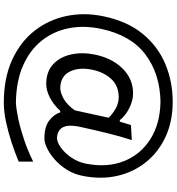

<svg xmlns="http://www.w3.org/2000/svg" viewBox="19 -778 899 977"><g transform="rotate(90 468.5 -289.5)"><path d="M502.4 140.6Q377.4 140.6 285.4 98.6Q193.4 56.6 137 -15.1Q80.6 -86.9 61.5 -178Q42.5 -269 63 -367.2Q88.4 -488.3 152.3 -566.2Q216.3 -644 306.2 -681.4Q396 -718.8 498 -718.8Q596.7 -718.8 674.6 -683.1Q752.4 -647.5 803.7 -584.5Q855 -521.5 874.3 -439.2Q893.6 -356.9 875.5 -263.2Q866.7 -216.8 843.5 -180.2Q820.3 -143.6 791.3 -118.2Q762.2 -92.8 733.9 -79.3Q705.6 -65.9 685.5 -65.9Q624.5 -65.9 592.8 -90.8Q561 -115.7 551.8 -146.5H544.4Q510.7 -110.8 474.9 -93Q439 -75.2 407.2 -75.2Q345.2 -75.2 307.4 -110.1Q269.5 -145 257.1 -201.7Q244.6 -258.3 257.8 -322.8Q275.4 -409.2 328.1 -463.1Q380.9 -517.1 455.1 -517.1Q492.2 -517.1 530.5 -497.8Q568.8 -478.5 591.3 -449.7H599.1L616.2 -506.3L692.9 -510.7Q673.8 -452.6 658 -387.7Q642.1 -322.8 627.9 -258.3L623.5 -237.3Q604 -134.3 682.1 -129.9Q705.6 -130.9 732.9 -151.1Q760.3 -171.4 782.5 -204.3Q804.7 -237.3 812.5 -275.9Q834 -384.3 800.5 -469.5Q767.1 -554.7 688.7 -604.7Q610.4 -654.8 496.6 -656.7Q355.5 -653.8 257.3 -580.1Q159.2 -506.3 127 -355Q108.4 -268.6 123.5 -190.9Q138.7 -113.3 186.3 -53Q233.9 7.3 313.2 42.5Q392.6 77.6 502.4 79.1Q537.6 77.1 586.2 66.7Q634.8 56.2 690.7 37.4Q746.6 18.6 802.2 -8.8V64.9Q758.3 83.5 705.6 100.8Q652.8 118.2 600.1 129.4Q547.4 140.6 502.4 140.6ZM428.2 -146.5Q454.6 -147.9 484.4 -165Q514.2 -182.1 541.5 -220.7L579.1 -393.1Q558.1 -414.6 530.8 -429.4Q503.4 -444.3 471.7 -444.3Q415 -442.4 381.1 -405.3Q347.2 -368.2 335 -310.5Q320.8 -242.7 344.2 -195.3Q367.7 -147.9 428.2 -146.5Z"/></g></svg>

Font: Pinar Medium
Style: Regular
Weight: 500
Designer: Amin Abedi
Version: Version 3.000